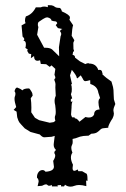

<svg xmlns="http://www.w3.org/2000/svg" viewBox="-20 -528 484 735"><path d="M284.2 -62 307.1 -80.1Q314.5 -78.1 320.3 -78.1Q335 -78.1 340.3 -89.8Q340.3 -108.4 361.3 -108.9Q356.9 -125.5 356.9 -135.7Q356.9 -148.4 363.3 -152.3L356.4 -173.3Q353 -198.2 325.7 -206.5L325.2 -221.2Q311 -217.3 306.2 -217.3Q300.8 -217.3 296.4 -227.5L289.1 -239.7L276.4 -228L273.9 -230Q273.4 -238.8 254.9 -260.7L248 -239.3L255.4 -207L252 -203.6Q254.9 -199.7 254.9 -187.5Q254.9 -182.6 254.4 -176.8L251.5 -167L256.3 -151.9L251 -147.5L251.5 -137.7L257.3 -140.6Q253.9 -130.9 253.9 -120.6V-116.2L252 -89.8Q254.4 -78.1 259.3 -78.1Q261.2 -78.1 263.7 -80.1L267.1 -74.7H268.6Q274.9 -74.7 284.2 -62ZM205.6 -347.2 211.9 -389.2Q214.4 -394 214.4 -397.9Q214.4 -401.9 211.9 -405.3Q210 -406.7 210 -408.7Q210 -413.1 218.8 -417L201.7 -420.4L193.4 -431.6L199.2 -439Q196.8 -446.3 191.4 -446.3Q186 -446.3 177.2 -449.2Q176.3 -458 162.1 -461.4H160.6Q154.3 -461.4 144.5 -455.1Q132.8 -447.3 128.4 -444.3Q125 -441.4 125 -436.5V-432.1Q125 -427.7 127 -424.8L122.1 -395L148.9 -345.2H153.8Q170.9 -345.2 179.2 -338.9L206.5 -312.5Q206.1 -330.1 205.6 -347.2ZM189.5 -7.8 177.7 -4.4 149.4 -2.4Q142.1 -2.4 132.3 -13.2L96.7 -22.9L74.7 -36.6Q57.6 -54.7 54 -59.6Q50.3 -64.5 45.9 -79.1L43.5 -100.6L32.2 -107.4L42 -118.2Q35.6 -138.2 35.6 -149.9Q35.6 -153.3 36.1 -156.2Q39.1 -163.1 39.1 -168.9Q39.1 -174.8 35.6 -178.7Q39.1 -192.9 45.9 -192.9Q59.6 -188 65.4 -182.1Q71.8 -189.5 89.8 -189.5Q93.3 -189.5 96.2 -184.1Q99.1 -178.7 101.6 -175.5Q104 -172.4 105 -162.1L97.7 -151.9Q100.1 -135.3 100.1 -115.7Q100.1 -107.4 99.6 -98.1L113.8 -77.1L129.9 -67.9L170.4 -58.1L185.5 -60.5L191.9 -65.4Q189.9 -72.8 189.9 -78.1Q189.9 -83 191.9 -86.9Q193.4 -90.3 193.4 -99.6Q193.4 -108.9 191.4 -125Q189 -133.8 189 -141.6Q189 -152.3 193.4 -161.1L191.9 -192.9Q191.9 -199.7 192.4 -205.1V-205.6Q192.4 -210.4 189.5 -217.8Q188 -220.7 188 -223.1Q188 -226.1 190.4 -227.1Q191.9 -228 191.9 -230.5Q191.9 -234.4 188.5 -241.7L191.9 -264.2L177.2 -277.8L170.4 -272L156.7 -282.2L136.2 -283.2L133.3 -297.4Q127.9 -295.4 123.5 -295.4Q110.4 -295.4 110.4 -313.5L98.1 -305.2L99.6 -320.8L90.3 -322.8L84 -333.5L86.4 -338.4L77.1 -344.7L78.6 -351.1Q79.1 -355.5 79.1 -358.9Q79.1 -371.6 69.3 -372.6Q72.8 -374.5 72.8 -377.4V-378.4Q72.8 -382.3 66.4 -388.2L62.5 -430.7L78.1 -439.5Q75.7 -442.9 75.7 -449.2V-450.7Q75.7 -457.5 79.1 -465.3Q103.5 -472.7 117.2 -500H136.2Q141.6 -502.9 148.9 -502.9Q155.3 -502.9 163.1 -500.5V-508.3L176.8 -507.8Q185.1 -506.3 189.9 -502Q194.8 -497.6 209.5 -497.6Q215.3 -492.7 216.8 -484.4Q247.1 -471.2 247.6 -461.9V-460Q247.6 -455.6 245.6 -452.6L259.8 -431.6Q255.9 -418.9 254.4 -391.1L264.6 -374L260.7 -364.3L261.2 -339.8Q263.2 -336.4 263.2 -334Q263.2 -330.6 259.8 -329.1L257.8 -317.9Q267.1 -316.4 267.1 -309.1V-307.6L286.1 -293L306.6 -282.7Q313.5 -286.1 317.4 -286.1Q319.8 -286.1 321.3 -284.7Q348.1 -284.7 356.4 -259.8L361.3 -260.7Q370.6 -260.7 371.6 -249Q373 -247.6 373 -246.6Q373 -245.6 371.1 -244.6Q385.3 -230 406.7 -215.8Q410.2 -204.6 412.6 -195.1Q415 -185.5 415 -167.5L416 -147.5L421.4 -129.9Q414.1 -114.3 414.1 -105Q414.1 -101.6 415 -99.6Q416 -96.2 416 -92.8Q416 -85.4 411.1 -75.2Q398.4 -56.2 394.5 -43V-39.1Q382.8 -37.6 375.7 -37.1Q368.7 -36.6 363.5 -31.2Q358.4 -25.9 351.3 -21.2Q344.2 -16.6 329.6 -16.1L318.4 -8.3H312.5Q299.3 -8.3 286.6 -4.9Q267.1 2.9 257.8 3.9L258.3 15.6Q258.3 22.5 255.6 27.1Q252.9 31.7 252.9 38.1Q252.9 45.9 257.3 56.6Q251.5 64 251.5 74.7Q251.5 87.4 259.3 102.5L257.8 115.2Q257.8 126 264.6 126Q269 126 277.3 120.6L279.8 127.4H294.4L309.6 136.2Q314.9 136.2 314.9 158.2V164.6L309.6 163.1L310.5 184.6Q294.9 180.2 282.7 180.2Q272.9 180.2 265.1 183.3Q257.3 186.5 250 186.5Q238.3 186.5 229 179.2L225.1 185.5H213.4L213.9 180.2L199.7 181.2L201.7 185.5H178.7L178.2 179.7Q173.3 183.1 168 183.1Q164.1 183.1 161.9 180.4Q159.7 177.7 155.8 177.7Q150.9 177.7 141.1 183.1L124 184.6L127.9 167.5Q127.9 157.2 121.6 152.3V148.9Q121.6 139.2 127.4 131.1Q133.3 123 143.1 123Q149.4 123 154.3 129.4Q186.5 127.4 186.5 109.9L183.6 87.9Q191.4 75.7 191.4 67.4Q191.4 64 189.5 61Q188 59.1 188 56.6Q188 55.2 188.5 53.7Q189.5 49.8 192.9 47.9Q193.8 47.4 193.8 46.4Q193.8 44.4 189.5 40.5Q185.5 34.2 185.5 26.9Q185.5 23.4 186 20Z"/></svg>

Font: Truetypewriter PolyglOTT
Style: Regular
Weight: 400
Designer: Sergey Beatoff a.k.a. Sam_T
Version: Version 3.76